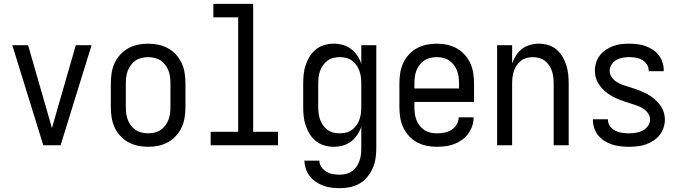

<svg xmlns="http://www.w3.org/2000/svg" viewBox="-20 -755 3540 998"><path d="M205 0 44 -520H126L226 -173Q232 -152 238 -131Q244 -110 250 -89Q256 -110 262 -131Q268 -152 274 -173L374 -520H456L295 0Z M750 8Q723 8 696.5 2.5Q670 -3 646.5 -16Q623 -29 604.5 -49.5Q586 -70 575 -94.5Q564 -119 560 -146Q556 -173 556 -200V-320Q556 -347 560 -374Q564 -401 575 -425.5Q586 -450 604.5 -470.5Q623 -491 646.5 -504Q670 -517 696.5 -522.5Q723 -528 750 -528Q777 -528 803.5 -522.5Q830 -517 853.5 -504Q877 -491 895.5 -470.5Q914 -450 925 -425.5Q936 -401 940 -374Q944 -347 944 -320V-200Q944 -173 940 -146Q936 -119 925 -94.5Q914 -70 895.5 -49.5Q877 -29 853.5 -16Q830 -3 803.5 2.5Q777 8 750 8ZM750 -62Q767 -62 784 -66Q801 -70 815 -79.5Q829 -89 839.5 -103Q850 -117 856 -133Q862 -149 864 -166Q866 -183 866 -200V-320Q866 -337 864 -354Q862 -371 856 -387Q850 -403 839.5 -417Q829 -431 815 -440.5Q801 -450 784 -454Q767 -458 750 -458Q733 -458 716 -454Q699 -450 685 -440.5Q671 -431 660.5 -417Q650 -403 644 -387Q638 -371 636 -354Q634 -337 634 -320V-200Q634 -183 636 -166Q638 -149 644 -133Q650 -117 660.5 -103Q671 -89 685 -79.5Q699 -70 716 -66Q733 -62 750 -62Z M1075 0V-70H1218V-665H1089V-735H1296V-70H1425V0Z M1748 223Q1726 223 1704 220.5Q1682 218 1661.5 210.5Q1641 203 1622.5 190.5Q1604 178 1590.5 161Q1577 144 1570 123Q1563 102 1562 80H1640Q1640 98 1651 113.5Q1662 129 1677.5 138Q1693 147 1711 150Q1729 153 1748 153Q1764 153 1780.5 148.5Q1797 144 1810.5 134.5Q1824 125 1833.5 111Q1843 97 1848.5 81Q1854 65 1856 48.5Q1858 32 1858 15V-96Q1850 -73 1836.5 -53Q1823 -33 1804 -19Q1785 -5 1762 1.5Q1739 8 1715 8Q1690 8 1666 1Q1642 -6 1622.5 -21.5Q1603 -37 1590 -58Q1577 -79 1569 -102.5Q1561 -126 1558.5 -150.5Q1556 -175 1556 -200V-320Q1556 -345 1558.5 -369.5Q1561 -394 1569 -417.5Q1577 -441 1590 -462Q1603 -483 1622.5 -498.5Q1642 -514 1666 -521Q1690 -528 1715 -528Q1739 -528 1762 -521.5Q1785 -515 1804 -501Q1823 -487 1836.5 -467Q1850 -447 1858 -424V-520H1936V15Q1936 42 1932 68.5Q1928 95 1917.5 119Q1907 143 1890 164Q1873 185 1850 198.5Q1827 212 1800.5 217.5Q1774 223 1748 223ZM1746 -62Q1763 -62 1779.5 -66Q1796 -70 1809.5 -80Q1823 -90 1833 -104Q1843 -118 1848.5 -134Q1854 -150 1856 -166.5Q1858 -183 1858 -200V-320Q1858 -337 1856 -353.5Q1854 -370 1848.5 -386Q1843 -402 1833 -416Q1823 -430 1809.5 -440Q1796 -450 1779.5 -454Q1763 -458 1746 -458Q1729 -458 1712.5 -454Q1696 -450 1682.5 -440Q1669 -430 1659 -416Q1649 -402 1643.5 -386Q1638 -370 1636 -353.5Q1634 -337 1634 -320V-200Q1634 -183 1636 -166.5Q1638 -150 1643.5 -134Q1649 -118 1659 -104Q1669 -90 1682.5 -80Q1696 -70 1712.5 -66Q1729 -62 1746 -62Z M2250 8Q2223 8 2196.5 2.5Q2170 -3 2146.5 -16Q2123 -29 2104.5 -49.5Q2086 -70 2075 -94.5Q2064 -119 2060 -146Q2056 -173 2056 -200V-320Q2056 -347 2060 -374Q2064 -401 2075 -425.5Q2086 -450 2104.5 -470.5Q2123 -491 2146.5 -504Q2170 -517 2196.5 -522.5Q2223 -528 2250 -528Q2277 -528 2303.5 -522.5Q2330 -517 2353.5 -504Q2377 -491 2395.5 -470.5Q2414 -450 2425 -425.5Q2436 -401 2440 -374Q2444 -347 2444 -320V-225H2134V-200Q2134 -183 2136 -166Q2138 -149 2144 -133Q2150 -117 2160.5 -103Q2171 -89 2185 -79.5Q2199 -70 2216 -66Q2233 -62 2250 -62Q2270 -62 2289.5 -65.5Q2309 -69 2326 -79.5Q2343 -90 2353.5 -107.5Q2364 -125 2364 -145H2442Q2442 -122 2434.5 -100Q2427 -78 2413.5 -59.5Q2400 -41 2381 -27.5Q2362 -14 2340.5 -6Q2319 2 2296 5Q2273 8 2250 8ZM2366 -295V-320Q2366 -337 2364 -354Q2362 -371 2356 -387Q2350 -403 2339.5 -417Q2329 -431 2315 -440.5Q2301 -450 2284 -454Q2267 -458 2250 -458Q2233 -458 2216 -454Q2199 -450 2185 -440.5Q2171 -431 2160.5 -417Q2150 -403 2144 -387Q2138 -371 2136 -354Q2134 -337 2134 -320V-295Z M2564 0V-520H2642V-425Q2650 -447 2662.5 -467Q2675 -487 2693.5 -501Q2712 -515 2735 -521.5Q2758 -528 2781 -528Q2806 -528 2829.5 -521Q2853 -514 2872 -498Q2891 -482 2903.5 -461Q2916 -440 2923.5 -416.5Q2931 -393 2933.5 -368.5Q2936 -344 2936 -320V0H2858V-320Q2858 -337 2856 -353.5Q2854 -370 2849 -385.5Q2844 -401 2834.5 -415Q2825 -429 2812 -439Q2799 -449 2783 -453.5Q2767 -458 2750 -458Q2733 -458 2717 -453.5Q2701 -449 2688 -439Q2675 -429 2665.5 -415Q2656 -401 2651 -385.5Q2646 -370 2644 -353.5Q2642 -337 2642 -320V0Z M3249 8Q3227 8 3205.5 5.5Q3184 3 3163 -3.5Q3142 -10 3123.5 -21.5Q3105 -33 3091 -49.5Q3077 -66 3069.5 -87Q3062 -108 3062 -130V-135H3140V-132Q3140 -114 3151 -99Q3162 -84 3178.5 -75.5Q3195 -67 3213 -64.5Q3231 -62 3249 -62Q3267 -62 3285.5 -65Q3304 -68 3320 -76Q3336 -84 3347.5 -99.5Q3359 -115 3359 -133Q3359 -151 3349 -165.5Q3339 -180 3324.5 -189.5Q3310 -199 3294 -205Q3278 -211 3261.5 -216Q3245 -221 3228.5 -226.5Q3212 -232 3196 -238.5Q3180 -245 3165 -253Q3150 -261 3136 -271.5Q3122 -282 3110.5 -294.5Q3099 -307 3090 -321.5Q3081 -336 3076.5 -353Q3072 -370 3072 -387Q3072 -408 3078.5 -429Q3085 -450 3098 -467Q3111 -484 3129 -496Q3147 -508 3167 -515.5Q3187 -523 3208.5 -525.5Q3230 -528 3251 -528Q3272 -528 3293 -525.5Q3314 -523 3334 -516Q3354 -509 3372 -497.5Q3390 -486 3403 -469.5Q3416 -453 3423 -432.5Q3430 -412 3430 -391V-385H3352V-388Q3352 -405 3342.5 -420Q3333 -435 3318 -443.5Q3303 -452 3285.5 -455Q3268 -458 3251 -458Q3234 -458 3216.5 -455Q3199 -452 3184 -443.5Q3169 -435 3159 -419.5Q3149 -404 3149 -387Q3149 -370 3159 -355Q3169 -340 3183 -330.5Q3197 -321 3213.5 -315Q3230 -309 3246.5 -304Q3263 -299 3279 -293.5Q3295 -288 3311 -281.5Q3327 -275 3342.5 -267Q3358 -259 3371.5 -248.5Q3385 -238 3397 -225.5Q3409 -213 3418 -198.5Q3427 -184 3431.5 -167Q3436 -150 3436 -133Q3436 -111 3428.5 -90Q3421 -69 3407.5 -52Q3394 -35 3375 -23Q3356 -11 3335.5 -4Q3315 3 3293 5.5Q3271 8 3249 8Z"/></svg>

Font: Iosevka
Style: Regular
Weight: 400
Monospace: yes
Designer: Belleve Invis
Foundry: Belleve Invis
Version: Version 33.2.3; ttfautohint (v1.8.4)